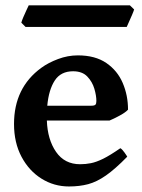

<svg xmlns="http://www.w3.org/2000/svg" viewBox="-20 -673 524 708"><path d="M234.4 14.6Q179.2 14.6 133.1 -14.2Q86.9 -43 59.3 -95Q31.7 -147 31.7 -215.8Q31.7 -349.6 132.3 -422.9Q158.2 -441.9 194.1 -455.3Q230 -468.8 267.1 -468.8Q331.1 -468.8 372.1 -440.7Q413.1 -412.6 432.6 -366.9Q452.1 -321.3 452.1 -268.6Q443.4 -258.8 421.4 -246.8Q399.4 -234.9 383.8 -228.5H152.8Q155.3 -158.2 186.8 -112.8Q218.3 -67.4 275.4 -67.4Q295.9 -67.4 315.4 -71.3Q335 -75.2 360.4 -87.6Q385.7 -100.1 423.8 -126.5Q430.2 -123 438.7 -111.1Q447.3 -99.1 449.2 -95.2Q404.3 -49.3 370.6 -25.9Q336.9 -2.4 305.2 6.1Q273.4 14.6 234.4 14.6ZM154.3 -283.2H316.9Q328.1 -283.2 331.8 -286.9Q335.4 -290.5 335.4 -300.8Q335.4 -320.3 327.9 -345.9Q320.3 -371.6 301.8 -390.9Q283.2 -410.2 249.5 -410.2Q204.1 -410.2 181.9 -376Q159.7 -341.8 154.3 -283.2ZM74.2 -573.7 58.6 -589.4Q60.5 -596.7 65.9 -609.4Q71.3 -622.1 77.1 -634.5Q83 -647 85.9 -653.3H459L474.6 -638.2Q472.7 -631.3 467 -618.2Q461.4 -605 455.6 -592.3Q449.7 -579.6 447.3 -573.7Z"/></svg>

Font: David Libre
Style: Bold
Weight: 700
Designer: Ismar David, J. Victor Gaultney, Annie Olsen and Meir Sadan
Foundry: Monotype Imaging Inc. & SIL International
Version: Version 1.100; ttfautohint (v1.8.4.7-5d5b)